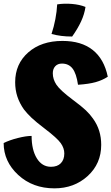

<svg xmlns="http://www.w3.org/2000/svg" viewBox="-25 -991 610 1051"><path d="M484 -342Q507 -310 518 -274.5Q529 -239 529 -198Q529 -95 455 -27.5Q381 40 273 40Q154 40 74.5 -33.5Q-5 -107 -5 -208Q27 -224 72.5 -235.5Q118 -247 148 -247Q148 -171 176.5 -124.5Q205 -78 254 -78Q289 -78 308 -97.5Q327 -117 327 -151Q327 -180 307.5 -207.5Q288 -235 221 -286Q171 -324 147 -347Q123 -370 106 -392Q82 -426 70 -462.5Q58 -499 58 -541Q58 -641 129.5 -704Q201 -767 317 -767Q420 -767 482.5 -717.5Q545 -668 565 -571Q536 -552 499 -541.5Q462 -531 402 -527Q393 -589 372 -616Q351 -643 314 -643Q291 -643 277.5 -628.5Q264 -614 264 -590Q264 -557 284 -527Q304 -497 372 -446Q422 -409 445 -387Q468 -365 484 -342ZM443 -953Q437 -913 419 -874Q401 -835 370 -791Q338 -791 310.5 -794.5Q283 -798 257 -805Q270 -844 278 -886Q286 -928 288 -967Q326 -973 368.5 -969.5Q411 -966 443 -953Z"/></svg>

Font: Atma
Style: Bold
Weight: 700
Designer: Gregori Vincens, Jeremie Hornus, Riccardo Olocco, Yoann Minet.
Foundry: black foundry
Version: Version 1.102;PS 1.100;hotconv 1.0.86;makeotf.lib2.5.63406